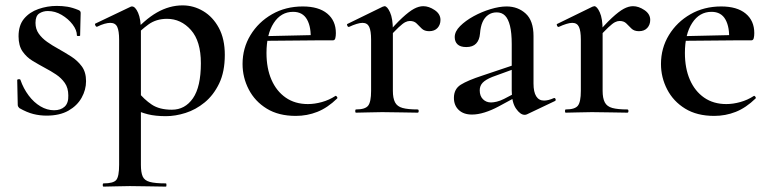

<svg xmlns="http://www.w3.org/2000/svg" viewBox="-20 -419 2859 714"><path d="M112 -334Q112 -311 124 -294Q136 -277 155 -263.5Q174 -250 196 -238Q221 -224 244.5 -209Q268 -194 284 -172.5Q300 -151 300 -117Q300 -85 283.5 -55.5Q267 -26 234.5 -7.5Q202 11 153 11Q128 11 104 5Q80 -1 52 -17Q50 -19 48 -22Q46 -25 46 -29L44 -121Q44 -124 49.5 -124.5Q55 -125 56 -122Q67 -90 86.5 -64Q106 -38 130.5 -23.5Q155 -9 181 -9Q206 -9 220.5 -22.5Q235 -36 234 -64Q234 -92 221 -110.5Q208 -129 188.5 -142Q169 -155 148 -166Q124 -179 101.5 -192.5Q79 -206 64 -227.5Q49 -249 49 -284Q49 -325 69.5 -349.5Q90 -374 123 -385.5Q156 -397 191 -397Q212 -397 230.5 -394Q249 -391 271 -382Q280 -379 280 -371Q280 -352 279 -332Q278 -312 278 -287Q278 -285 272 -285Q266 -285 266 -287Q266 -307 250 -328Q234 -349 209.5 -363.5Q185 -378 158 -378Q140 -378 126 -369Q112 -360 112 -334Z M365 275Q362 275 362 269Q362 263 365 263Q402 263 412.5 250Q423 237 423 194V-271Q423 -304 416 -319Q409 -334 390 -334Q381 -334 368.5 -330.5Q356 -327 342 -320Q338 -318 335 -323.5Q332 -329 334 -331L466 -394Q468 -395 471 -395Q483 -395 493.5 -371.5Q504 -348 504 -304V194Q504 222 510.5 237Q517 252 537 257.5Q557 263 597 263Q599 263 599 269Q599 275 597 275Q569 275 535 274Q501 273 463 273Q436 273 410 274Q384 275 365 275ZM597 13Q558 13 530 6Q502 -1 465 -18L492 -79Q516 -49 544.5 -30Q573 -11 619 -11Q668 -11 697.5 -53.5Q727 -96 727 -184Q727 -266 690 -307.5Q653 -349 601 -349Q561 -349 532 -328Q503 -307 475 -277L466 -287Q517 -346 563.5 -372.5Q610 -399 659 -399Q700 -399 736 -377.5Q772 -356 794 -315Q816 -274 816 -215Q816 -152 795 -108.5Q774 -65 741 -38Q708 -11 670 1Q632 13 597 13Z M1080 12Q1016 12 972 -15Q928 -42 905 -86.5Q882 -131 882 -181Q882 -240 911.5 -288.5Q941 -337 991.5 -366Q1042 -395 1106 -395Q1165 -395 1197 -368.5Q1229 -342 1229 -296Q1229 -285 1227 -277Q1225 -269 1218 -269H1135Q1138 -317 1122 -346Q1106 -375 1070 -375Q1025 -375 998 -333.5Q971 -292 971 -222Q971 -165 989.5 -122.5Q1008 -80 1042.5 -56Q1077 -32 1125 -32Q1150 -32 1177 -39.5Q1204 -47 1227 -62Q1229 -64 1232.5 -60Q1236 -56 1234 -53Q1198 -18 1160 -3Q1122 12 1080 12ZM942 -267 941 -284 1163 -289V-269Z M1418 -271 1411 -283Q1449 -328 1475.5 -352.5Q1502 -377 1520 -386.5Q1538 -396 1554 -396Q1575 -396 1596.5 -381.5Q1618 -367 1618 -345Q1618 -327 1607 -315Q1596 -303 1576 -303Q1558 -303 1548 -313Q1538 -323 1529 -332Q1520 -341 1504 -341Q1496 -341 1487 -336.5Q1478 -332 1462 -317Q1446 -302 1418 -271ZM1304 0Q1301 0 1301 -6Q1301 -12 1304 -12Q1338 -12 1349 -26Q1360 -40 1360 -81V-272Q1360 -304 1353 -319Q1346 -334 1328 -334Q1319 -334 1306 -330Q1293 -326 1278 -319Q1274 -318 1271.5 -323.5Q1269 -329 1272 -330L1403 -394Q1408 -396 1410 -396Q1420 -396 1430.5 -373Q1441 -350 1441 -306V-81Q1441 -54 1449 -38.5Q1457 -23 1477 -17.5Q1497 -12 1533 -12Q1537 -12 1537 -6Q1537 0 1533 0Q1507 0 1473.5 -1Q1440 -2 1401 -2Q1374 -2 1348.5 -1Q1323 0 1304 0Z M1940 6Q1936 8 1931 8Q1915 8 1899 -15Q1883 -38 1883 -82V-255Q1883 -297 1876.5 -323Q1870 -349 1858 -361Q1846 -373 1827 -373Q1809 -373 1795.5 -363.5Q1782 -354 1774.5 -337Q1767 -320 1765 -294Q1763 -270 1750.5 -257Q1738 -244 1714 -244Q1692 -244 1681.5 -254Q1671 -264 1671 -281Q1671 -302 1691 -322Q1711 -342 1741 -358.5Q1771 -375 1804 -385Q1837 -395 1864 -395Q1906 -395 1935 -368.5Q1964 -342 1964 -285V-108Q1964 -77 1974 -61Q1984 -45 2003 -45Q2019 -45 2039 -54Q2044 -56 2046 -50.5Q2048 -45 2043 -43ZM1735 7Q1704 7 1686 -10Q1668 -27 1668 -55Q1668 -88 1693.5 -104Q1719 -120 1774 -138L1893 -178L1896 -164L1811 -133Q1786 -123 1775 -111.5Q1764 -100 1764 -83Q1764 -62 1776 -50Q1788 -38 1806 -38Q1815 -38 1827.5 -41Q1840 -44 1854 -51L1919 -85L1921 -70L1834 -23Q1808 -9 1782.5 -1Q1757 7 1735 7Z M2198 -271 2191 -283Q2229 -328 2255.5 -352.5Q2282 -377 2300 -386.5Q2318 -396 2334 -396Q2355 -396 2376.5 -381.5Q2398 -367 2398 -345Q2398 -327 2387 -315Q2376 -303 2356 -303Q2338 -303 2328 -313Q2318 -323 2309 -332Q2300 -341 2284 -341Q2276 -341 2267 -336.5Q2258 -332 2242 -317Q2226 -302 2198 -271ZM2084 0Q2081 0 2081 -6Q2081 -12 2084 -12Q2118 -12 2129 -26Q2140 -40 2140 -81V-272Q2140 -304 2133 -319Q2126 -334 2108 -334Q2099 -334 2086 -330Q2073 -326 2058 -319Q2054 -318 2051.5 -323.5Q2049 -329 2052 -330L2183 -394Q2188 -396 2190 -396Q2200 -396 2210.5 -373Q2221 -350 2221 -306V-81Q2221 -54 2229 -38.5Q2237 -23 2257 -17.5Q2277 -12 2313 -12Q2317 -12 2317 -6Q2317 0 2313 0Q2287 0 2253.5 -1Q2220 -2 2181 -2Q2154 -2 2128.5 -1Q2103 0 2084 0Z M2636 12Q2572 12 2528 -15Q2484 -42 2461 -86.5Q2438 -131 2438 -181Q2438 -240 2467.5 -288.5Q2497 -337 2547.5 -366Q2598 -395 2662 -395Q2721 -395 2753 -368.5Q2785 -342 2785 -296Q2785 -285 2783 -277Q2781 -269 2774 -269H2691Q2694 -317 2678 -346Q2662 -375 2626 -375Q2581 -375 2554 -333.5Q2527 -292 2527 -222Q2527 -165 2545.5 -122.5Q2564 -80 2598.5 -56Q2633 -32 2681 -32Q2706 -32 2733 -39.5Q2760 -47 2783 -62Q2785 -64 2788.5 -60Q2792 -56 2790 -53Q2754 -18 2716 -3Q2678 12 2636 12ZM2498 -267 2497 -284 2719 -289V-269Z"/></svg>

Font: Cormorant SemiBold
Style: Regular
Weight: 600
Designer: Christian Thalmann (Catharsis Fonts)
Foundry: Catharsis Fonts
Version: Version 4.000